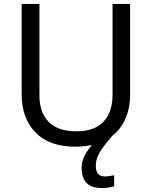

<svg xmlns="http://www.w3.org/2000/svg" viewBox="-20 -734 771 974"><path d="M466 107Q466 136 478 148.5Q490 161 511 161Q528 161 539.5 158.5Q551 156 559 155V211Q545 215 531 217.5Q517 220 497 220Q444 220 419 194Q394 168 394 117Q394 85 410 54.5Q426 24 449 -1Q472 -26 492 -40L555 -51Q525 -17 505 10Q485 37 475.5 60Q466 83 466 107ZM640 -252Q640 -178 610 -118.5Q580 -59 518.5 -24.5Q457 10 362 10Q229 10 159.5 -62.5Q90 -135 90 -254V-714H180V-251Q180 -164 226.5 -116Q273 -68 367 -68Q432 -68 472.5 -91.5Q513 -115 532 -156.5Q551 -198 551 -252V-714H640Z"/></svg>

Font: Noto Sans Tamil
Style: Regular
Weight: 400
Designer: Jelle Bosma - Monotype Design Team
Foundry: Monotype Imaging Inc.
Version: Version 2.003